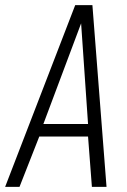

<svg xmlns="http://www.w3.org/2000/svg" viewBox="-48 -728 494 748"><path d="M-28 0 245 -708H312L367 0H310L295 -196H105L28 0ZM121 -245H295L268 -637Z"/></svg>

Font: Georama SemiCondensed Light
Style: Italic
Weight: 300
Width: 4
Italic angle: -9°
Designer: Jean-Baptiste Levee
Foundry: Production Type
Version: Version 1.000